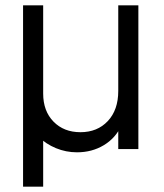

<svg xmlns="http://www.w3.org/2000/svg" viewBox="-20 -556 613 716"><path d="M66 -536H141V-207Q141 -142 179.5 -102.5Q218 -63 280 -63Q343 -63 382 -104.5Q421 -146 421 -217V-536H496V0H421V-102L432 -87Q411 -41 367 -14.5Q323 12 267 12Q226 12 188.5 -3.5Q151 -19 124 -46L141 -67V140H66Z"/></svg>

Font: Trafiko Sans Variable
Style: Regular
Weight: 400
Designer: Gumpita Rahayu / Trafiko
Foundry: Tokotype / Trafiko
Version: Version 0.001;FEAKit 1.0